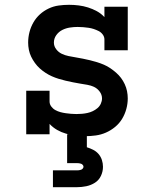

<svg xmlns="http://www.w3.org/2000/svg" viewBox="-20 -558 640 798"><path d="M334 8Q314 8 294 5.5Q274 3 254.5 -2.5Q235 -8 217.5 -18Q200 -28 186 -43V0H89V-181H186V-136Q186 -125 193 -115.5Q200 -106 210 -100.5Q220 -95 231 -92Q242 -89 253 -87.5Q264 -86 275 -85Q286 -84 297 -84Q309 -84 320.5 -85Q332 -86 343.5 -88.5Q355 -91 365.5 -96Q376 -101 385 -108.5Q394 -116 399 -127Q404 -138 404 -149Q404 -164 394.5 -177Q385 -190 371.5 -196.5Q358 -203 343 -205.5Q328 -208 313 -210.5Q298 -213 283 -216Q268 -219 253 -222.5Q238 -226 223.5 -230.5Q209 -235 195.5 -241Q182 -247 169 -255.5Q156 -264 145 -274Q134 -284 125 -296.5Q116 -309 109.5 -322.5Q103 -336 100 -351Q97 -366 97 -381Q97 -403 102.5 -424.5Q108 -446 119 -465Q130 -484 146 -498.5Q162 -513 182 -522.5Q202 -532 223.5 -535Q245 -538 267 -538Q287 -538 307 -535.5Q327 -533 346 -527Q365 -521 382.5 -511.5Q400 -502 414 -487V-530H511V-349H414V-394Q414 -405 407 -414.5Q400 -424 390 -429Q380 -434 369.5 -437.5Q359 -441 348 -442.5Q337 -444 326 -445Q315 -446 303 -446Q287 -446 270.5 -443.5Q254 -441 239 -433.5Q224 -426 214 -412Q204 -398 204 -381Q204 -366 213.5 -353.5Q223 -341 236.5 -334.5Q250 -328 265 -325Q280 -322 295 -319.5Q310 -317 325 -314Q340 -311 354.5 -307.5Q369 -304 383.5 -299.5Q398 -295 412 -289Q426 -283 438.5 -274.5Q451 -266 462.5 -256Q474 -246 483 -234Q492 -222 498.5 -208Q505 -194 508 -179Q511 -164 511 -149Q511 -127 505 -105Q499 -83 487.5 -64Q476 -45 458.5 -30.5Q441 -16 420.5 -7Q400 2 378 5Q356 8 334 8ZM200 220V150H300Q304 150 308.5 149.5Q313 149 317 147.5Q321 146 324 142.5Q327 139 327 135Q327 131 324 127.5Q321 124 317 122.5Q313 121 308.5 120.5Q304 120 300 120H259V0H341V54Q354 58 367 64.5Q380 71 389.5 82Q399 93 403.5 107Q408 121 408 135Q408 155 399.5 173Q391 191 374.5 201.5Q358 212 338.5 216Q319 220 300 220Z"/></svg>

Font: Iosevka Curly Slab SmBdEx
Style: Regular
Weight: 600
Width: 7
Monospace: yes
Designer: Belleve Invis
Foundry: Belleve Invis
Version: Version 11.1.0; ttfautohint (v1.8.3)